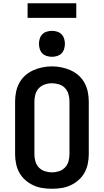

<svg xmlns="http://www.w3.org/2000/svg" viewBox="-20 -1155 640 1183"><path d="M300 8Q270 8 241 3.5Q212 -1 185 -13.5Q158 -26 135.5 -46Q113 -66 99 -91.5Q85 -117 79 -146.5Q73 -176 73 -205V-530Q73 -559 79 -588.5Q85 -618 99 -644Q113 -670 135.5 -690Q158 -710 185 -722Q212 -734 241 -740Q270 -746 300 -746Q330 -746 359 -740Q388 -734 415 -722Q442 -710 464.5 -690Q487 -670 501 -644Q515 -618 521 -588.5Q527 -559 527 -530V-205Q527 -176 521 -146.5Q515 -117 501 -91.5Q487 -66 464.5 -46Q442 -26 415 -13.5Q388 -1 359 3.5Q330 8 300 8ZM300 -93Q322 -93 343.5 -100Q365 -107 380.5 -123Q396 -139 402 -161Q408 -183 408 -205V-530Q408 -552 402 -574Q396 -596 380.5 -612.5Q365 -629 343 -635.5Q321 -642 299 -642Q277 -642 255.5 -634.5Q234 -627 219 -611Q204 -595 198 -573.5Q192 -552 192 -530V-205Q192 -183 198 -161Q204 -139 219.5 -123Q235 -107 256.5 -100Q278 -93 300 -93ZM300 -805Q284 -805 268 -810Q252 -815 241 -826Q230 -837 225 -853Q220 -869 220 -885Q220 -901 225 -917Q230 -933 241 -944Q252 -955 268 -960Q284 -965 300 -965Q316 -965 332 -960Q348 -955 359 -944Q370 -933 375 -917Q380 -901 380 -885Q380 -869 375 -853Q370 -837 359 -826Q348 -815 332 -810Q316 -805 300 -805ZM450 -1045H150V-1135H450Z"/></svg>

Font: Iosevka Curly Extended
Style: Bold
Weight: 700
Width: 7
Monospace: yes
Designer: Belleve Invis
Foundry: Belleve Invis
Version: Version 11.1.0; ttfautohint (v1.8.3)